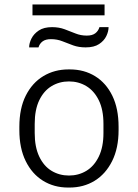

<svg xmlns="http://www.w3.org/2000/svg" viewBox="-20 -833 620 863"><path d="M286 10Q223 10 173.5 -20.5Q124 -51 95.5 -109Q67 -167 67 -248V-263Q67 -346 96 -403.5Q125 -461 175 -491Q225 -521 288 -521H294Q358 -521 407.5 -490.5Q457 -460 485 -402.5Q513 -345 513 -263V-248Q513 -167 484 -109Q455 -51 405.5 -20.5Q356 10 292 10ZM290 -44Q333 -44 368 -65Q403 -86 424 -129Q445 -172 445 -235V-276Q445 -340 424 -382.5Q403 -425 368 -446Q333 -467 290 -467Q247 -467 212 -446Q177 -425 156.5 -382.5Q136 -340 136 -276V-235Q136 -172 156.5 -129Q177 -86 212 -65Q247 -44 290 -44ZM111 -620Q111 -639 121.5 -660Q132 -681 154.5 -696Q177 -711 214 -711Q245 -711 270.5 -701.5Q296 -692 319.5 -682.5Q343 -673 370 -673Q395 -673 408.5 -683.5Q422 -694 427 -711H468Q468 -692 458 -671Q448 -650 425.5 -635Q403 -620 365 -620Q334 -620 309 -629Q284 -638 260.5 -647.5Q237 -657 209 -657Q185 -657 171.5 -647Q158 -637 153 -620ZM126 -764V-813H450V-764Z"/></svg>

Font: Chivo ExtraLight
Style: Regular
Weight: 250
Designer: Hector Gatti
Foundry: Omnibus-Type
Version: Version 2.002